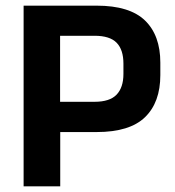

<svg xmlns="http://www.w3.org/2000/svg" viewBox="-20 -659 620 679"><path d="M151 -192V-299H314Q368 -299 392.2 -324.2Q416.5 -349.5 416.5 -397.5V-434Q416.5 -483 392.5 -507.8Q368.5 -532.5 314.5 -532.5H151V-639H322Q438.5 -639 492.8 -586.5Q547 -534 547 -437.5V-393.5Q547 -297 492.8 -244.5Q438.5 -192 322 -192ZM63.5 0V-639H192.5V-268.5L193 -209V0Z"/></svg>

Font: Anek Gujarati SemiBold
Style: Regular
Weight: 600
Designer: Mrunmayee Ghaisas (Gujarati), Yesha Goshar (Latin)
Foundry: Ek Type
Version: Version 1.003